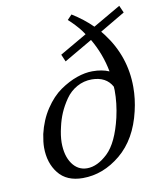

<svg xmlns="http://www.w3.org/2000/svg" viewBox="-81 -767 685 842"><g transform="rotate(-10 261.0 -346.0)"><path d="M82 -208Q96.2 -269 127.7 -316.4Q159.2 -363.8 197 -389.9Q234.9 -416 272 -429Q309.1 -441.9 341.8 -441.9Q384.8 -441.9 416 -428.2Q400.9 -508.3 359.9 -578.1L233.9 -504.9L220.2 -537.1L340.8 -606.9L329.1 -624Q305.2 -654.8 274.9 -682.1L294.9 -703.1Q346.7 -670.9 384.8 -632.8L507.8 -704.1L522 -671.9L410.2 -606L423.8 -588.9Q506.8 -479 506.8 -342.8Q506.8 -289.6 494.1 -236.8Q466.3 -116.7 388.7 -52.2Q311 12.2 220.2 12.2Q148.4 12.2 111.8 -33.9Q75.2 -80.1 75.2 -148.9Q75.2 -172.9 82 -208ZM246.1 -26.9Q292 -26.9 338.4 -71Q384.8 -115.2 410.2 -223.1Q424.3 -285.2 423.8 -342.8Q423.8 -345.7 423.3 -351.3Q422.9 -356.9 422.9 -358.9Q397 -406.7 333 -407.2Q296.9 -407.2 266.4 -390.1Q235.8 -373 215.8 -344Q195.8 -314.9 183.3 -285.9Q170.9 -256.8 164.1 -225.1Q155.3 -189 154.8 -157.2Q154.8 -98.1 179.9 -62.5Q205.1 -26.9 246.1 -26.9Z"/></g></svg>

Font: Linux Libertine
Style: Italic
Weight: 400
Italic angle: -12°
Designer: Philipp H. Poll
Foundry: Philipp H. Poll
Version: Version 5.1.6 ; ttfautohint (v0.9)